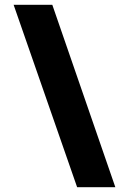

<svg xmlns="http://www.w3.org/2000/svg" viewBox="-20 -708 540 804"><path d="M37 -688H199L463 76H303Z"/></svg>

Font: Decalotype Black
Style: Regular
Weight: 900
Designer: Alfredo Marco Pradil
Foundry: Alfredo Marco Pradil
Version: Version 1.0